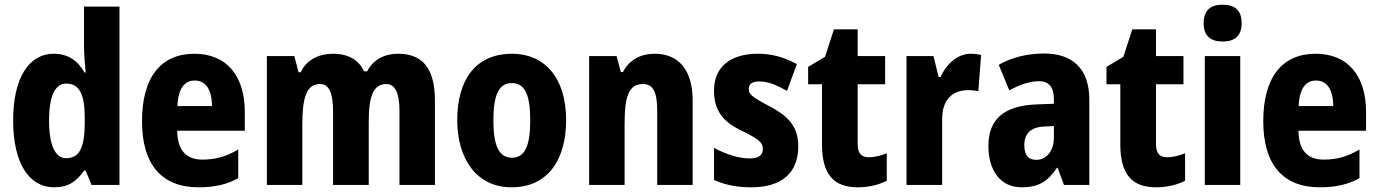

<svg xmlns="http://www.w3.org/2000/svg" viewBox="-20 -788 5873 818"><path d="M211 10C271 10 306 -15 338 -61H345L370 0H489V-760H338V-584C338 -553 342 -517 345 -479H340C311 -531 268 -559 209 -559C103 -559 36 -456 36 -275C36 -95 102 10 211 10ZM262 -114C216 -114 189 -167 189 -276C189 -379 215 -432 262 -432C319 -432 341 -385 341 -286V-259C340 -159 318 -114 262 -114Z M808 -559C666 -559 585 -459 585 -272C585 -89 667 10 826 10C894 10 947 -2 995 -29V-151C942 -120 897 -108 842 -108C772 -108 736 -149 735 -231H1023V-310C1023 -467 944 -559 808 -559ZM810 -445C857 -445 883 -405 883 -336H736C739 -415 769 -445 810 -445Z M1676 -559C1618 -559 1570 -534 1544 -484H1531C1510 -530 1467 -559 1399 -559C1339 -559 1286 -534 1261 -480H1252L1234 -549H1117V0H1268V-254C1268 -372 1285 -430 1344 -430C1382 -430 1399 -391 1399 -314V0H1551V-270C1551 -377 1570 -430 1626 -430C1664 -430 1682 -391 1682 -314V0H1833V-359C1833 -496 1781 -559 1676 -559Z M2392 -276C2392 -458 2299 -559 2162 -559C2003 -559 1928 -444 1928 -276C1928 -115 2008 10 2159 10C2322 10 2392 -118 2392 -276ZM2082 -275C2082 -383 2105 -434 2160 -434C2217 -434 2239 -383 2239 -276C2239 -168 2217 -116 2161 -116C2105 -116 2082 -169 2082 -275Z M2770 -559C2710 -559 2661 -534 2634 -481H2625L2607 -549H2490V0H2641V-256C2641 -380 2659 -430 2720 -430C2765 -430 2780 -391 2780 -315V0H2931V-360C2931 -492 2869 -559 2770 -559Z M3381 -165C3381 -255 3330 -298 3257 -336C3180 -377 3170 -387 3170 -409C3170 -430 3185 -441 3214 -441C3256 -441 3293 -423 3333 -401L3375 -515C3319 -545 3268 -559 3209 -559C3092 -559 3022 -503 3022 -402C3022 -318 3059 -270 3138 -232C3223 -191 3230 -176 3230 -153C3230 -127 3212 -113 3174 -113C3125 -113 3068 -133 3022 -158V-21C3073 1 3121 10 3181 10C3309 10 3381 -50 3381 -165Z M3681 -118C3649 -118 3634 -136 3634 -174V-429H3751V-549H3634V-663H3533L3495 -546L3423 -503V-429H3482V-173C3482 -44 3533 10 3634 10C3683 10 3725 -1 3758 -18V-135C3730 -124 3705 -118 3681 -118Z M4116 -559C4056 -559 4010 -511 3987 -460H3979L3957 -549H3842V0H3994V-278C3993 -363 4037 -404 4106 -404C4121 -404 4138 -402 4148 -399L4160 -554C4144 -558 4129 -559 4116 -559Z M4428 -560C4356 -560 4290 -543 4235 -512L4280 -403C4328 -429 4368 -442 4407 -442C4449 -442 4470 -416 4470 -366V-346L4392 -343C4261 -337 4191 -283 4191 -166C4191 -67 4238 10 4332 10C4406 10 4445 -16 4483 -73H4486L4513 0H4621V-363C4621 -495 4550 -560 4428 -560ZM4431 -249 4470 -251V-203C4470 -144 4438 -107 4395 -107C4363 -107 4344 -125 4344 -169C4344 -218 4370 -247 4431 -249Z M4952 -118C4920 -118 4905 -136 4905 -174V-429H5022V-549H4905V-663H4804L4766 -546L4694 -503V-429H4753V-173C4753 -44 4804 10 4905 10C4954 10 4996 -1 5029 -18V-135C5001 -124 4976 -118 4952 -118Z M5189 -768C5137 -768 5108 -744 5108 -689C5108 -635 5138 -611 5189 -611C5240 -611 5270 -635 5270 -689C5270 -743 5242 -768 5189 -768ZM5264 -549H5113V0H5264Z M5585 -559C5443 -559 5362 -459 5362 -272C5362 -89 5444 10 5603 10C5671 10 5724 -2 5772 -29V-151C5719 -120 5674 -108 5619 -108C5549 -108 5513 -149 5512 -231H5800V-310C5800 -467 5721 -559 5585 -559ZM5587 -445C5634 -445 5660 -405 5660 -336H5513C5516 -415 5546 -445 5587 -445Z"/></svg>

Font: Noto Sans Malayalam Condensed ExtraBold
Style: Regular
Weight: 800
Width: 3
Designer: Jelle Bosma - Monotype Design Team
Foundry: Monotype Imaging Inc.
Version: Version 2.104